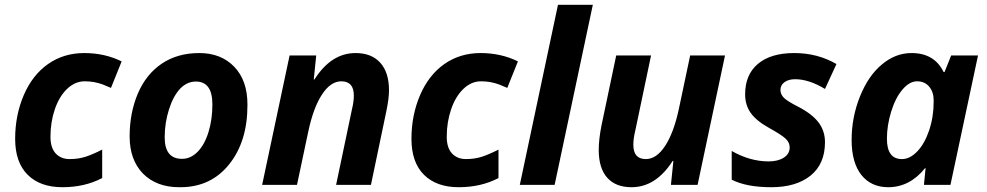

<svg xmlns="http://www.w3.org/2000/svg" viewBox="-20 -780 4163 810"><path d="M411.1 -28.8Q337.4 9.8 243.4 9.8Q149.4 9.8 96.7 -42.7Q43.9 -95.2 43.9 -194.6Q43.9 -293.9 80.3 -378.7Q116.7 -463.4 182.6 -509.8Q249 -556.2 335.4 -556.2Q421.9 -556.2 493.2 -521L448.2 -409.2Q426.3 -418.5 413.1 -423.8Q377.4 -437 337.2 -437Q296.9 -437 263.4 -405.3Q230 -373.5 211.4 -319.3Q192.9 -265.1 192.9 -203.1Q192.9 -156.7 214.8 -132.8Q236.8 -108.9 273.9 -108.9Q311 -108.9 341.6 -118.9Q372.1 -128.9 411.1 -148.9Z M1023.9 -335.9Q1023.9 -182.6 946.5 -86.4Q869.1 9.8 741.2 9.8Q738.3 9.8 735.8 9.8Q640.6 9.8 583.5 -47.4Q526.9 -105.5 526.9 -204.3Q526.9 -303.2 561.5 -385.3Q596.7 -467.3 662.8 -511.7Q729 -556.2 820.8 -556.2Q912.6 -556.2 968.3 -498.3Q1023.9 -440.4 1023.9 -339.8Q1023.9 -337.9 1023.9 -335.9ZM876 -339.8Q876 -436 806.2 -436Q769.5 -436 740.2 -406.2Q710.9 -375 692.9 -318.4Q674.8 -261.7 674.8 -200.2Q674.8 -109.9 748 -109.9Q784.7 -109.9 814 -139.9Q843.3 -169.9 859.6 -222.9Q876 -275.9 876 -339.8Z M1472.7 -377Q1472.7 -437 1419.9 -437Q1375 -437 1338.6 -381.6Q1302.2 -326.2 1280.8 -226.1L1232.9 0H1085.9L1201.7 -545.9H1314L1303.7 -444.8H1306.6Q1377.4 -556.2 1480 -556.2Q1547.4 -556.2 1584.2 -515.4Q1621.1 -474.6 1621.1 -398.9Q1621.1 -364.3 1609.9 -311L1544.9 0H1397.9L1464.8 -318.8Q1472.7 -350.6 1472.7 -377Z M2083 -28.8Q2009.3 9.8 1915.3 9.8Q1821.3 9.8 1768.6 -42.7Q1715.8 -95.2 1715.8 -194.6Q1715.8 -293.9 1752.2 -378.7Q1788.6 -463.4 1854.5 -509.8Q1920.9 -556.2 2007.3 -556.2Q2093.8 -556.2 2165 -521L2120.1 -409.2Q2098.1 -418.5 2085 -423.8Q2049.3 -437 2009 -437Q1968.8 -437 1935.3 -405.3Q1901.9 -373.5 1883.3 -319.3Q1864.7 -265.1 1864.7 -203.1Q1864.7 -156.7 1886.7 -132.8Q1908.7 -108.9 1945.8 -108.9Q1982.9 -108.9 2013.4 -118.9Q2043.9 -128.9 2083 -148.9Z M2172.9 0 2334 -759.8H2481L2319.8 0Z M2651.9 -168.9Q2651.9 -108.9 2704.6 -108.9Q2749.5 -108.9 2785.9 -164.3Q2822.3 -219.7 2843.8 -319.8L2891.6 -545.9H3038.6L2922.9 0H2810.5L2820.8 -101.1H2817.9Q2746.6 9.8 2644.5 9.8Q2577.1 9.8 2541.5 -30.5Q2505.9 -70.8 2505.9 -147Q2505.9 -192.4 2517.6 -251L2579.6 -545.9H2726.6L2659.7 -227.1Q2651.9 -195.3 2651.9 -168.9Z M3334.5 -445.8Q3306.6 -445.8 3289.6 -433.3Q3272.5 -420.9 3272.5 -400.9Q3272.5 -380.9 3288.3 -366.2Q3304.2 -351.6 3346.7 -330.1Q3406.2 -299.3 3433.3 -263.4Q3460.4 -227.5 3460.4 -180.2Q3460.4 -88.4 3399.7 -39.3Q3338.9 9.8 3233.9 9.8Q3128.9 9.8 3066.9 -22V-143.1Q3144 -99.1 3222.7 -99.1Q3262.2 -99.1 3286.9 -115Q3311.5 -130.9 3311.5 -158.2Q3311.5 -179.2 3293.7 -195.6Q3275.9 -211.9 3223.1 -241.2Q3170.4 -270.5 3147 -303.7Q3123.5 -336.9 3123.5 -381.8Q3123.5 -465.3 3177.7 -510.7Q3231.9 -556.2 3330.6 -556.2Q3429.2 -556.2 3508.8 -509.8L3460.4 -404.8Q3392.6 -445.8 3334.5 -445.8Z M3727.1 9.8Q3655.3 9.8 3613.8 -42Q3572.8 -94.2 3572.8 -189.7Q3572.8 -285.2 3607.9 -372.8Q3643.1 -460.4 3700.2 -507.8Q3757.3 -556.2 3825.7 -556.2Q3921.9 -556.2 3960.9 -476.1H3964.8L3992.7 -545.9H4106L3989.7 0H3877.9L3884.8 -70.8H3882.8Q3817.9 9.8 3727.1 9.8ZM3785.6 -108.9Q3818.4 -108.9 3849.4 -140.9Q3880.4 -172.9 3899.7 -229.7Q3918.9 -286.6 3918.9 -350.6Q3918.9 -354 3918.9 -356.9Q3918.9 -391.6 3900.1 -414.3Q3881.3 -437 3849.1 -437Q3816.9 -437 3787.4 -402.3Q3757.8 -367.7 3739.7 -309.3Q3721.7 -251 3721.7 -194.8Q3721.7 -108.9 3784.7 -108.9Q3785.2 -108.9 3785.6 -108.9Z"/></svg>

Font: Open Sans Hebrew
Style: Bold Italic
Weight: 700
Italic angle: -12°
Foundry: Ascender Corporation, Yanek Iontef
Version: Version 2.001;PS 002.001;hotconv 1.0.70;makeotf.lib2.5.58329